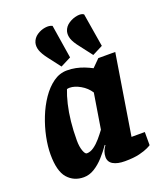

<svg xmlns="http://www.w3.org/2000/svg" viewBox="-140 -843 811 949"><g transform="rotate(-20 265.5 -369.0)"><path d="M220 -540 171 -604Q148 -634 141 -655Q134 -676 139 -695Q146 -718 166 -731.5Q186 -745 209 -748.5Q232 -752 247 -744L275 -568ZM387 -540 338 -604Q314 -634 307 -655Q300 -676 305 -695Q312 -718 333.5 -732Q355 -746 378.5 -749.5Q402 -753 413 -744L442 -568ZM137 12Q85 12 52.5 -25Q20 -62 20 -150Q20 -192 30 -241Q40 -290 59 -338Q78 -386 105 -425.5Q132 -465 165.5 -489Q199 -513 238 -513Q262 -513 284 -508.5Q306 -504 326.5 -496Q347 -488 366 -478L405 -517H494L426 -95H496V-26Q494 -24 478 -16Q462 -8 432 -0.5Q402 7 355 7Q316 7 293.5 -6Q271 -19 271 -45Q271 -60 276 -74Q281 -88 291 -101L288 -103Q268 -74 244 -47.5Q220 -21 193 -4.5Q166 12 137 12ZM191 -94Q210 -94 229 -107.5Q248 -121 265 -141Q282 -161 296 -180L326 -365Q308 -393 277.5 -410.5Q247 -428 221 -428Q217 -428 213.5 -427.5Q210 -427 207 -426Q195 -396 185.5 -356Q176 -316 171 -269.5Q166 -223 166 -171Q166 -138 174 -116Q182 -94 191 -94Z"/></g></svg>

Font: Faustina ExtraBold
Style: Italic
Weight: 800
Italic angle: -8°
Designer: Alfonso Garcia
Foundry: http://www.omnibus-type.com
Version: Version 1.200